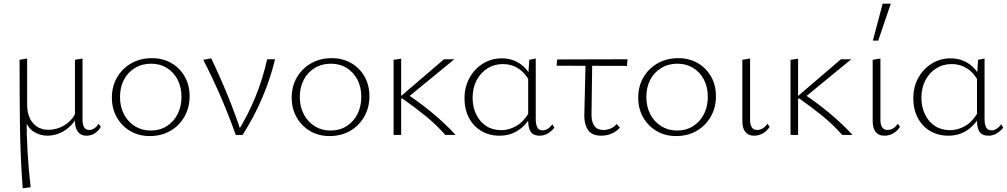

<svg xmlns="http://www.w3.org/2000/svg" viewBox="-20 -731 5456 1040"><path d="M103 289Q90 115 88 -59Q86 -233 86 -407L127 -414V-166Q127 -101 158.5 -64.5Q190 -28 243 -28Q271 -28 301.5 -39Q332 -50 358.5 -75.5Q385 -101 398 -142L413 -132Q396 -85 367.5 -55Q339 -25 305 -10.5Q271 4 237 4Q197 4 163 -17.5Q129 -39 115 -85L124 -88Q124 -1 129.5 94.5Q135 190 146 283ZM449 4Q429 4 415 -5Q401 -14 393.5 -32.5Q386 -51 386 -76V-407L427 -414V-82Q427 -55 436 -41Q445 -27 464 -27Q477 -27 490.5 -35.5Q504 -44 514 -61L526 -44Q514 -22 493.5 -9Q473 4 449 4Z M791 6Q732 6 686 -21Q640 -48 613 -95Q586 -142 586 -202Q586 -264 614.5 -312.5Q643 -361 692 -388.5Q741 -416 803 -416Q862 -416 908 -389.5Q954 -363 980.5 -316.5Q1007 -270 1007 -210Q1007 -148 979 -99Q951 -50 902.5 -22Q854 6 791 6ZM796 -24Q847 -24 884.5 -48.5Q922 -73 942.5 -114Q963 -155 963 -206Q963 -260 941.5 -300.5Q920 -341 883 -363.5Q846 -386 798 -386Q749 -386 710.5 -362.5Q672 -339 651 -298.5Q630 -258 630 -206Q630 -152 652 -111Q674 -70 711.5 -47Q749 -24 796 -24Z M1257 0Q1221 -102 1177 -204Q1133 -306 1081 -407L1124 -415Q1172 -315 1213 -214.5Q1254 -114 1287 -14H1265Q1324 -108 1364 -207Q1404 -306 1427 -410H1470Q1444 -303 1400 -200Q1356 -97 1294 0Z M1765 6Q1706 6 1660 -21Q1614 -48 1587 -95Q1560 -142 1560 -202Q1560 -264 1588.5 -312.5Q1617 -361 1666 -388.5Q1715 -416 1777 -416Q1836 -416 1882 -389.5Q1928 -363 1954.5 -316.5Q1981 -270 1981 -210Q1981 -148 1953 -99Q1925 -50 1876.5 -22Q1828 6 1765 6ZM1770 -24Q1821 -24 1858.5 -48.5Q1896 -73 1916.5 -114Q1937 -155 1937 -206Q1937 -260 1915.5 -300.5Q1894 -341 1857 -363.5Q1820 -386 1772 -386Q1723 -386 1684.5 -362.5Q1646 -339 1625 -298.5Q1604 -258 1604 -206Q1604 -152 1626 -111Q1648 -70 1685.5 -47Q1723 -24 1770 -24Z M2392 0Q2343 -56 2283 -104.5Q2223 -153 2160 -197H2148V-207L2385 -410H2441L2179 -195V-225Q2252 -177 2321 -120Q2390 -63 2448 0ZM2112 0V-407L2153 -413V0Z M2686 4Q2630 4 2586.5 -22Q2543 -48 2519.5 -94Q2496 -140 2496 -197Q2496 -260 2523 -309Q2550 -358 2596 -386.5Q2642 -415 2698 -415Q2734 -415 2764.5 -403Q2795 -391 2819.5 -367.5Q2844 -344 2860 -308L2847 -293Q2823 -338 2786.5 -361Q2750 -384 2704 -384Q2657 -384 2620 -360.5Q2583 -337 2561.5 -296Q2540 -255 2540 -201Q2540 -151 2559.5 -111Q2579 -71 2613.5 -48.5Q2648 -26 2695 -26Q2736 -26 2775 -47.5Q2814 -69 2845 -120L2862 -109Q2840 -71 2813.5 -46Q2787 -21 2755.5 -8.5Q2724 4 2686 4ZM2903 4Q2870 4 2855.5 -16Q2841 -36 2841 -78V-319L2847 -407L2882 -414V-85Q2882 -57 2890.5 -41Q2899 -25 2920 -25Q2933 -25 2946.5 -33Q2960 -41 2972 -58L2983 -39Q2967 -20 2947 -8Q2927 4 2903 4Z M2995 -375 2998 -409 3379 -410 3376 -374ZM3145 -102 3152 -407H3188L3184 -108Q3184 -86 3190 -67.5Q3196 -49 3210 -38Q3224 -27 3248 -27Q3267 -27 3286.5 -34.5Q3306 -42 3320 -59L3338 -40Q3321 -20 3294.5 -8Q3268 4 3236 4Q3210 4 3192 -4.5Q3174 -13 3164 -28.5Q3154 -44 3149.5 -63Q3145 -82 3145 -102Z M3642 6Q3583 6 3537 -21Q3491 -48 3464 -95Q3437 -142 3437 -202Q3437 -264 3465.5 -312.5Q3494 -361 3543 -388.5Q3592 -416 3654 -416Q3713 -416 3759 -389.5Q3805 -363 3831.5 -316.5Q3858 -270 3858 -210Q3858 -148 3830 -99Q3802 -50 3753.5 -22Q3705 6 3642 6ZM3647 -24Q3698 -24 3735.5 -48.5Q3773 -73 3793.5 -114Q3814 -155 3814 -206Q3814 -260 3792.5 -300.5Q3771 -341 3734 -363.5Q3697 -386 3649 -386Q3600 -386 3561.5 -362.5Q3523 -339 3502 -298.5Q3481 -258 3481 -206Q3481 -152 3503 -111Q3525 -70 3562.5 -47Q3600 -24 3647 -24Z M4064 4Q4033 4 4017 -16.5Q4001 -37 4001 -76V-407L4043 -414V-82Q4043 -55 4052.5 -41Q4062 -27 4082 -27Q4097 -27 4111.5 -35.5Q4126 -44 4137 -61L4149 -44Q4135 -22 4113 -9Q4091 4 4064 4Z M4542 0Q4493 -56 4433 -104.5Q4373 -153 4310 -197H4298V-207L4535 -410H4591L4329 -195V-225Q4402 -177 4471 -120Q4540 -63 4598 0ZM4262 0V-407L4303 -413V0Z M4770 4Q4739 4 4723 -16.5Q4707 -37 4707 -76V-407L4749 -414V-82Q4749 -55 4758.5 -41Q4768 -27 4788 -27Q4803 -27 4817.5 -35.5Q4832 -44 4843 -61L4855 -44Q4841 -22 4819 -9Q4797 4 4770 4ZM4708 -511 4761 -711H4805L4737 -511Z M5117 4Q5061 4 5017.5 -22Q4974 -48 4950.5 -94Q4927 -140 4927 -197Q4927 -260 4954 -309Q4981 -358 5027 -386.5Q5073 -415 5129 -415Q5165 -415 5195.5 -403Q5226 -391 5250.5 -367.5Q5275 -344 5291 -308L5278 -293Q5254 -338 5217.5 -361Q5181 -384 5135 -384Q5088 -384 5051 -360.5Q5014 -337 4992.5 -296Q4971 -255 4971 -201Q4971 -151 4990.5 -111Q5010 -71 5044.5 -48.5Q5079 -26 5126 -26Q5167 -26 5206 -47.5Q5245 -69 5276 -120L5293 -109Q5271 -71 5244.5 -46Q5218 -21 5186.5 -8.5Q5155 4 5117 4ZM5334 4Q5301 4 5286.5 -16Q5272 -36 5272 -78V-319L5278 -407L5313 -414V-85Q5313 -57 5321.5 -41Q5330 -25 5351 -25Q5364 -25 5377.5 -33Q5391 -41 5403 -58L5414 -39Q5398 -20 5378 -8Q5358 4 5334 4Z"/></svg>

Font: Ysabeau Infant ExtraLight
Style: Regular
Weight: 250
Designer: Christian Thalmann (Catharsis Fonts)
Version: Version 2.001;gftools[0.9.30]; featfreeze: ss01,ss02,lnum